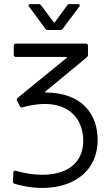

<svg xmlns="http://www.w3.org/2000/svg" viewBox="-20 -718 533 934"><path d="M285 -578 366 -686C371 -692 368 -698 360 -698H320C315 -698 310 -697 307 -692L247 -610C246 -608 242 -608 241 -610L180 -692C177 -697 172 -698 167 -698H127C119 -698 116 -692 121 -686L201 -578C204 -573 209 -572 214 -572H272C277 -572 282 -573 285 -578ZM201 -273 402 -439C406 -443 408 -446 408 -451V-496C408 -502 404 -506 398 -506H57C51 -506 47 -502 47 -496V-451C47 -445 51 -441 57 -441H302C305 -441 307 -439 304 -436L66 -242C62 -238 60 -234 63 -228L77 -201C80 -195 84 -194 90 -196C301 -254 385 -146 385 -35C385 122 227 161 57 113C50 111 45 114 45 121L43 164C43 170 45 174 51 176C255 236 455 162 455 -38C455 -157 384 -267 203 -268C199 -268 198 -270 201 -273Z"/></svg>

Font: Elastic
Style: elastic
Weight: 400
Designer: Jeremy Tribby
Foundry: Tribby Type
Version: Version 1.422;hotconv 1.0.109;makeotfexe 2.5.65596